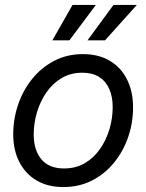

<svg xmlns="http://www.w3.org/2000/svg" viewBox="-20 -755 600 787"><path d="M239.7 11.7Q175.8 11.7 129.9 -15.4Q84 -42.5 59.1 -91.3Q34.2 -140.1 34.2 -205.1Q34.2 -267.1 54.2 -325.9Q74.2 -384.8 111.8 -431.4Q149.4 -478 202.1 -505.6Q254.9 -533.2 319.8 -533.2Q383.8 -533.2 429.9 -505.9Q476.1 -478.5 500.7 -429.2Q525.4 -379.9 525.4 -314.5Q525.4 -252 505.4 -193.4Q485.4 -134.8 447.5 -88.4Q409.7 -42 357.2 -15.1Q304.7 11.7 239.7 11.7ZM242.2 -64.5Q291 -64.5 328.1 -86.4Q365.2 -108.4 390.6 -145.3Q416 -182.1 429 -226.6Q441.9 -271 441.9 -315.9Q441.9 -358.9 427.7 -390.6Q413.6 -422.4 386 -439.7Q358.4 -457 317.4 -457Q270 -457 232.9 -435.1Q195.8 -413.1 170.4 -376.5Q145 -339.8 131.6 -294.9Q118.2 -250 118.2 -203.6Q118.2 -140.1 149.4 -102.3Q180.7 -64.5 242.2 -64.5ZM264.6 -589.8H194.8L277.3 -734.9H373ZM410.6 -589.8H338.9L445.3 -734.9H541Z"/></svg>

Font: Inter 28pt
Style: Italic
Weight: 400
Italic angle: -9.3988°
Designer: Rasmus Andersson
Foundry: rsms
Version: Version 4.001;git-66647c0bb